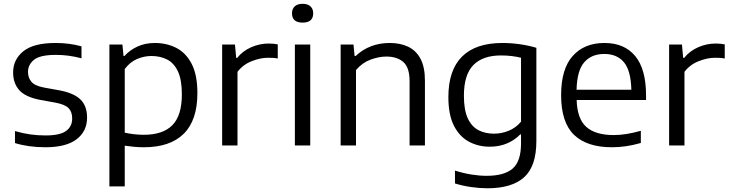

<svg xmlns="http://www.w3.org/2000/svg" viewBox="-20 -782 3922 1032"><path d="M224 9.5Q133 9.5 60.5 -13V-77.5Q103.5 -65 143.2 -59.5Q183 -54 224.5 -54Q302 -54 335 -78Q368 -102 368 -145Q368 -181 348.5 -200.8Q329 -220.5 279.5 -230L196.5 -245Q117.5 -260 84 -297Q50.5 -334 50.5 -393Q50.5 -462 105.5 -506.5Q160.5 -551 278.5 -551Q353 -551 418 -533V-468.5Q350.5 -487 280 -487Q195.5 -487 163 -460.8Q130.5 -434.5 130.5 -395.5Q130.5 -364.5 148.5 -342.8Q166.5 -321 216 -311.5L299 -296.5Q377 -282 412.5 -247.2Q448 -212.5 448 -150Q448 -76.5 391.8 -33.5Q335.5 9.5 224 9.5Z M568 220V-542.5H638L644 -481H649Q677 -512.5 718.8 -531.8Q760.5 -551 812 -551Q876 -551 927.8 -524.5Q979.5 -498 1010.2 -438.8Q1041 -379.5 1041 -281.5Q1041 -136 967.8 -63.2Q894.5 9.5 753.5 9.5Q726 9.5 699.5 7Q673 4.5 650.5 1V220ZM752.5 -57.5Q855.5 -57.5 906.5 -109.2Q957.5 -161 957.5 -274.5Q957.5 -353 936.5 -398Q915.5 -443 878.5 -462Q841.5 -481 794 -481Q754.5 -481 716.5 -464.8Q678.5 -448.5 650.5 -411V-69Q671.5 -64 698.5 -60.8Q725.5 -57.5 752.5 -57.5Z M1174 0V-542.5H1243L1249.5 -471H1255Q1284.5 -508 1330 -528Q1375.5 -548 1424 -548Q1450 -548 1473 -543.5V-467.5Q1460.5 -470 1447.2 -470.8Q1434 -471.5 1420 -471.5Q1379.5 -471.5 1333 -453.2Q1286.5 -435 1256.5 -396V0Z M1565 0V-542.5H1647.5V0ZM1606.5 -660.5Q1549.5 -660.5 1549.5 -710.5Q1549.5 -734 1564.2 -747.8Q1579 -761.5 1606.5 -761.5Q1634 -761.5 1648.8 -747.8Q1663.5 -734 1663.5 -710.5Q1663.5 -660.5 1606.5 -660.5Z M1811 0V-542.5H1880L1886 -481H1891.5Q1966.5 -551 2075 -551Q2131 -551 2173.5 -531Q2216 -511 2240 -466.5Q2264 -422 2264 -348.5V0H2181.5V-345.5Q2181.5 -419 2148 -448.5Q2114.5 -478 2056.5 -478Q2016.5 -478 1971.8 -461.5Q1927 -445 1893.5 -405.5V0Z M2599.5 230Q2559.5 230 2513 223.5Q2466.5 217 2425.5 204V135Q2472 149.5 2514.5 156.2Q2557 163 2595.5 163Q2691 163 2735.8 123.8Q2780.5 84.5 2780.5 -11V-59.5H2776Q2747.5 -29.5 2706 -11.5Q2664.5 6.5 2612 6.5Q2551 6.5 2500.5 -20.5Q2450 -47.5 2420 -106Q2390 -164.5 2390 -260Q2390 -405 2463.5 -478Q2537 -551 2680.5 -551Q2727 -551 2774.5 -544.2Q2822 -537.5 2863 -525V-24Q2863 111.5 2797.2 170.8Q2731.5 230 2599.5 230ZM2635.5 -63.5Q2675 -63.5 2713.8 -79Q2752.5 -94.5 2780.5 -128V-471.5Q2759.5 -477 2732 -480.5Q2704.5 -484 2673 -484Q2575 -484 2524.2 -432.2Q2473.5 -380.5 2473.5 -267.5Q2473.5 -190 2494.5 -145.5Q2515.5 -101 2552 -82.2Q2588.5 -63.5 2635.5 -63.5Z M3269 9.5Q3135 9.5 3065.5 -57.2Q2996 -124 2996 -271Q2996 -411 3058.2 -481Q3120.5 -551 3229 -551Q3336 -551 3394.2 -480.8Q3452.5 -410.5 3452.5 -269V-244.5H3079.5Q3082.5 -143 3131.8 -99.5Q3181 -56 3279 -56Q3312.5 -56 3348.8 -62Q3385 -68 3424.5 -79V-13.5Q3382.5 -1.5 3344.5 4Q3306.5 9.5 3269 9.5ZM3228 -492Q3159.5 -492 3120.5 -447.5Q3081.5 -403 3079 -299.5H3373.5Q3371 -402.5 3333.8 -447.2Q3296.5 -492 3228 -492Z M3576.5 0V-542.5H3645.5L3652 -471H3657.5Q3687 -508 3732.5 -528Q3778 -548 3826.5 -548Q3852.5 -548 3875.5 -543.5V-467.5Q3863 -470 3849.8 -470.8Q3836.5 -471.5 3822.5 -471.5Q3782 -471.5 3735.5 -453.2Q3689 -435 3659 -396V0Z"/></svg>

Font: Encode Sans SmExp
Style: Regular
Weight: 400
Width: 6
Designer: Multiple Designers
Foundry: Impallari Type
Version: Version 3.002; ttfautohint (v1.8.3) -l 8 -r 50 -G 200 -x 14 